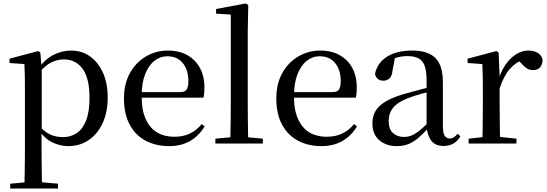

<svg xmlns="http://www.w3.org/2000/svg" viewBox="-20 -829 3160 1109"><path d="M39 260V232L150 222H200L315 232V260ZM121 260Q122 223 122.5 182Q123 141 123.5 99.5Q124 58 124 23V-293Q124 -344 123.5 -383.5Q123 -423 121 -459L35 -465V-490L200 -534L213 -526L220 -443L221 -437V-78L220 -67V23Q220 57 220.5 98.5Q221 140 221.5 181.5Q222 223 223 260ZM375 15Q329 15 284.5 -5.5Q240 -26 203 -79H190L205 -103Q240 -65 272.5 -51Q305 -37 345 -37Q387 -37 421.5 -59Q456 -81 476.5 -131Q497 -181 497 -263Q497 -379 456.5 -432.5Q416 -486 349 -486Q314 -486 278.5 -469.5Q243 -453 201 -405L189 -429H199Q238 -486 288 -511.5Q338 -537 390 -537Q452 -537 499 -504Q546 -471 574 -410.5Q602 -350 602 -265Q602 -179 572 -116Q542 -53 491 -19Q440 15 375 15Z M957 15Q881 15 822 -16Q763 -47 729.5 -108.5Q696 -170 696 -260Q696 -346 731 -408Q766 -470 824 -503.5Q882 -537 949 -537Q1017 -537 1064.5 -509Q1112 -481 1136.5 -433.5Q1161 -386 1161 -325Q1161 -289 1155 -265H740V-297H1020Q1048 -297 1058 -312Q1068 -327 1068 -360Q1068 -425 1036 -464.5Q1004 -504 946 -504Q905 -504 871.5 -477.5Q838 -451 818 -399.5Q798 -348 798 -273Q798 -192 822.5 -139.5Q847 -87 889 -63Q931 -39 986 -39Q1039 -39 1077.5 -58Q1116 -77 1145 -112L1162 -99Q1130 -45 1078.5 -15Q1027 15 957 15Z M1224 0V-28L1340 -39H1380L1498 -28V0ZM1310 0Q1311 -33 1311.5 -72.5Q1312 -112 1312.5 -153Q1313 -194 1313 -230V-745L1228 -750V-777L1399 -809L1414 -800L1411 -644V-230Q1411 -194 1411.5 -153Q1412 -112 1412.5 -72.5Q1413 -33 1414 0Z M1837 15Q1761 15 1702 -16Q1643 -47 1609.5 -108.5Q1576 -170 1576 -260Q1576 -346 1611 -408Q1646 -470 1704 -503.5Q1762 -537 1829 -537Q1897 -537 1944.5 -509Q1992 -481 2016.5 -433.5Q2041 -386 2041 -325Q2041 -289 2035 -265H1620V-297H1900Q1928 -297 1938 -312Q1948 -327 1948 -360Q1948 -425 1916 -464.5Q1884 -504 1826 -504Q1785 -504 1751.5 -477.5Q1718 -451 1698 -399.5Q1678 -348 1678 -273Q1678 -192 1702.5 -139.5Q1727 -87 1769 -63Q1811 -39 1866 -39Q1919 -39 1957.5 -58Q1996 -77 2025 -112L2042 -99Q2010 -45 1958.5 -15Q1907 15 1837 15Z M2271 15Q2211 15 2171 -19Q2131 -53 2131 -116Q2131 -156 2148.5 -187Q2166 -218 2207 -242.5Q2248 -267 2317 -287Q2358 -299 2405 -311Q2452 -323 2492 -333V-308Q2452 -298 2411.5 -286.5Q2371 -275 2339 -263Q2278 -240 2251.5 -207.5Q2225 -175 2225 -130Q2225 -84 2249.5 -61Q2274 -38 2314 -38Q2335 -38 2356 -46Q2377 -54 2404 -75.5Q2431 -97 2468 -135L2478 -86H2451Q2421 -53 2394 -30.5Q2367 -8 2338 3.5Q2309 15 2271 15ZM2541 14Q2495 14 2471.5 -16Q2448 -46 2444 -98V-101V-365Q2444 -421 2432 -451Q2420 -481 2395.5 -493Q2371 -505 2332 -505Q2304 -505 2275.5 -497.5Q2247 -490 2213 -472L2262 -499L2247 -420Q2244 -389 2229.5 -376Q2215 -363 2195 -363Q2155 -363 2146 -402Q2159 -465 2214.5 -501Q2270 -537 2361 -537Q2452 -537 2495 -494Q2538 -451 2538 -355V-104Q2538 -61 2548.5 -45Q2559 -29 2578 -29Q2590 -29 2600 -35Q2610 -41 2623 -56L2639 -42Q2623 -13 2598.5 0.5Q2574 14 2541 14Z M2687 0V-28L2796 -40H2851L2963 -28V0ZM2766 0Q2767 -25 2767.5 -66Q2768 -107 2768.5 -152Q2769 -197 2769 -230V-295Q2769 -347 2768.5 -385Q2768 -423 2766 -459L2681 -465V-490L2847 -534L2860 -526L2866 -385V-384V-230Q2866 -197 2866.5 -152Q2867 -107 2867.5 -66Q2868 -25 2869 0ZM2866 -319 2841 -374H2861Q2877 -424 2903.5 -460.5Q2930 -497 2963.5 -517Q2997 -537 3032 -537Q3062 -537 3084.5 -524.5Q3107 -512 3114 -485Q3114 -458 3100.5 -441Q3087 -424 3058 -424Q3038 -424 3022 -435Q3006 -446 2988 -466L2965 -489L3008 -487Q2959 -470 2924.5 -430.5Q2890 -391 2866 -319Z"/></svg>

Font: Noto Serif SC ExtraLight Medium
Style: Regular
Weight: 500
Version: Version 2.002-H1;hotconv 1.1.0;makeotfexe 2.6.0